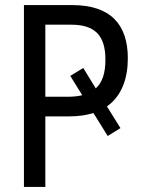

<svg xmlns="http://www.w3.org/2000/svg" viewBox="-20 -734 570 754"><path d="M74 0H158V-277H253C289 -277 320 -282 347 -290L403 -200L453 -231L400 -316C458 -357 482 -426 482 -505C482 -638 414 -714 264 -714H74ZM244 -354H158V-637H260C352 -637 394 -595 394 -500C394 -447 382 -410 356 -387L307 -467L256 -436L303 -360C286 -356 267 -354 244 -354Z"/></svg>

Font: Noto Sans Mono Condensed
Style: Regular
Weight: 400
Width: 3
Designer: Monotype Design Team
Foundry: Monotype Imaging Inc.
Version: Version 2.014